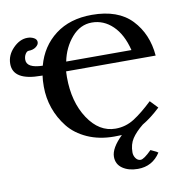

<svg xmlns="http://www.w3.org/2000/svg" viewBox="-100 -745 998 1040"><g transform="rotate(-10 399.0 -225.5)"><path d="M465.8 -617.2Q401.9 -617.2 355 -563Q308.1 -508.8 293 -433.1H651.9Q629.9 -522 580.3 -569.6Q530.8 -617.2 465.8 -617.2ZM689.9 132.8 699.2 139.2Q655.3 207 575.2 207Q524.4 207 491.2 184.1Q458 161.1 458 120.1Q458 72.3 521 11.2Q507.8 12.2 479 12.2Q397 12.2 332 -16.8Q267.1 -45.9 228.5 -94.5Q189.9 -143.1 169.9 -200.4Q149.9 -257.8 149.9 -319.8Q149.9 -356 153.8 -380.9H146Q-7.8 -380.9 -7.8 -473.1Q-7.8 -521 29.1 -558.6Q65.9 -596.2 107.9 -596.2Q127.9 -596.2 143.6 -587.6Q159.2 -579.1 159.2 -564Q159.2 -549.8 143.1 -537.8Q127 -525.9 103 -525.9Q93.3 -525.9 84.7 -512.5Q76.2 -499 76.2 -481Q76.2 -435.1 164.1 -433.1Q191.9 -536.1 272 -597.2Q352.1 -658.2 473.1 -658.2Q617.2 -658.2 691.7 -579.6Q766.1 -501 775.9 -380.9H283.2Q282.2 -372.1 282.2 -349.1Q282.2 -212.9 343 -120.8Q403.8 -28.8 494.1 -28.8Q549.3 -28.8 596.2 -58.3Q643.1 -87.9 701.2 -143.1L741.2 -101.1Q690.4 -53.2 642.1 -24.9Q602.1 7.3 581.5 38.6Q561 69.8 561 113.8Q561 131.8 571.5 146.5Q582 161.1 598.1 161.1Q616.2 161.1 659.2 118.2Z"/></g></svg>

Font: Linux Libertine
Style: Semibold
Weight: 600
Designer: Philipp H. Poll
Foundry: Philipp H. Poll
Version: Version 5.1.2 ; ttfautohint (v0.9)